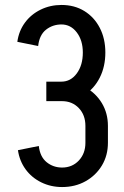

<svg xmlns="http://www.w3.org/2000/svg" viewBox="-20 -740 501 776"><path d="M228 -331.2V-410Q265.8 -410 290.2 -443.1Q314.8 -476.2 314.8 -528.2H405.8Q405.8 -470.8 383.2 -426.2Q360.8 -381.8 320.9 -356.5Q281 -331.2 228 -331.2ZM325.2 -161.8V-231.5H416.2V-161.8ZM167.2 -331.2V-410H229V-331.2ZM314.8 -527.2Q314.8 -577 290.2 -609.1Q265.8 -641.2 228 -641.2V-720Q281 -720 320.9 -695.4Q360.8 -670.8 383.2 -627.5Q405.8 -584.2 405.8 -527.2ZM416.2 -162.8Q416.2 -111.8 391.9 -71.2Q367.5 -30.8 325.6 -7.4Q283.8 16 230.5 16V-62.8Q271.8 -62.8 298.5 -91.1Q325.2 -119.5 325.2 -162.8ZM416.2 -231.2H325.2Q325.2 -275.2 298.5 -303.2Q271.8 -331.2 230.5 -331.2V-410Q283.8 -410 325.6 -386.8Q367.5 -363.5 391.9 -322.9Q416.2 -282.2 416.2 -231.2ZM134.2 -554 50 -571Q56.2 -615.2 80.8 -648.5Q105.2 -681.8 144 -700.9Q182.8 -720 229 -720V-641.2Q192.8 -641.2 166 -620Q139.2 -598.8 134.2 -554ZM136.8 -150Q141.8 -106.2 168.5 -84.5Q195.2 -62.8 231.5 -62.8V16Q185.2 16 146.5 -3.1Q107.8 -22.2 83.2 -56Q58.8 -89.8 52.5 -133Z"/></svg>

Font: Akshar Light
Style: Regular
Weight: 300
Designer: Tall Chai
Foundry: Tall Chai
Version: Version 1.100